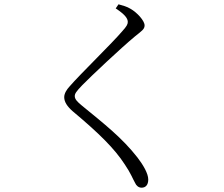

<svg xmlns="http://www.w3.org/2000/svg" viewBox="-20 -812 1040 891"><path d="M573 -710C573 -699 567 -689 549 -669C501 -612 353 -469 303 -411C289 -396 278 -378 278 -361C278 -339 292 -318 317 -296C440 -193 511 -123 559 -49C587 -8 596 18 607 37C612 49 623 59 637 59C656 59 668 46 668 21C668 -7 644 -47 618 -81C547 -172 465 -236 360 -322C338 -340 327 -352 327 -366C327 -377 333 -387 362 -417C403 -459 539 -587 605 -642C637 -668 651 -676 651 -694C651 -716 616 -754 586 -771C568 -782 551 -786 530 -792L517 -773C561 -744 573 -726 573 -710Z"/></svg>

Font: Noto Serif CJK JP Light
Style: Regular
Weight: 300
Designer: Ryoko NISHIZUKA 西塚涼子 (kana & ideographs); Frank Grießhammer (Latin, Greek & Cyrillic); Wenlong ZHANG 张文龙 (bopomofo); San
Foundry: Adobe Systems Incorporated
Version: Version 1.001;PS 1.001;hotconv 16.6.54;makeotf.lib2.5.65590